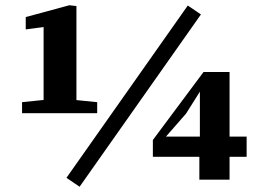

<svg xmlns="http://www.w3.org/2000/svg" viewBox="-20 -680 983 731"><path d="M64 -249V-291L161 -301H251L350 -291V-249ZM146 -249V-577L78 -568V-615L244 -660L271 -657V-249ZM283 31 233 -3 695 -659 745 -625ZM739 4V-111L741 -131V-338H721L765 -369L688 -247L597 -143L609 -185V-160H919V-83H562V-147L755 -406H854V4Z"/></svg>

Font: Source Serif 4 ExtraBold
Style: Regular
Weight: 800
Designer: Frank Grießhammer
Foundry: Adobe Systems Incorporated
Version: Version 4.004;hotconv 1.0.116;makeotfexe 2.5.65601